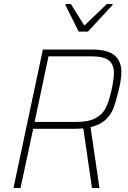

<svg xmlns="http://www.w3.org/2000/svg" viewBox="-20 -934 634 954"><path d="M193 -688H435Q515 -688 549 -659Q583 -630 583 -577Q583 -542 571 -491Q557 -433 545.5 -400.5Q534 -368 506.5 -341Q479 -314 430 -302L474 0H437L394 -296Q366 -294 349 -294H145L82 0H47ZM535 -491Q546 -540 546 -573Q546 -613 521 -633.5Q496 -654 436 -654H221L152 -328H359Q421 -328 456 -347.5Q491 -367 507 -400.5Q523 -434 535 -491ZM371 -777 305 -909 306 -914H332L399 -807L511 -914H540L539 -909L417 -777Z"/></svg>

Font: Saira Semi Condensed Thin
Style: Italic
Weight: 100
Width: 4
Italic angle: -12°
Designer: Hector Gatti with collaboration of the Omnibus-Type team
Foundry: Omnibus-Type
Version: Version 1.001; ttfautohint (v1.8)